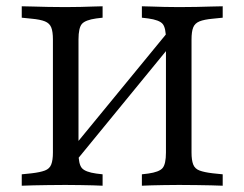

<svg xmlns="http://www.w3.org/2000/svg" viewBox="-20 -591 778 611"><path d="M148.4 -369.4V-465.3Q148.4 -490.3 143.1 -503.6Q137.9 -516.9 123 -523Q108.1 -529 80.6 -531.5L49.2 -534.7V-571Q64.5 -571 86.3 -570.2Q108.1 -569.4 132.7 -569Q157.3 -568.5 180.6 -568.5H188.7H194.4Q215.3 -568.5 236.3 -569Q257.3 -569.4 275.8 -570.2Q294.4 -571 306.5 -571V-534.7L286.3 -532.3Q251.6 -527.4 240.7 -514.9Q229.8 -502.4 229.8 -465.3V-369.4ZM508.1 -201.6V-465.3Q508.1 -502.4 497.6 -514.9Q487.1 -527.4 451.6 -532.3L431.5 -534.7V-571Q444.4 -571 462.9 -570.2Q481.5 -569.4 502.4 -569Q523.4 -568.5 543.5 -568.5H549.2H557.3Q581.5 -568.5 605.6 -569Q629.8 -569.4 651.6 -570.2Q673.4 -571 688.7 -571V-534.7L657.3 -531.5Q629.8 -529 614.9 -523Q600 -516.9 594.8 -503.6Q589.5 -490.3 589.5 -465.3V-201.6ZM180.6 -2.4Q157.3 -2.4 132.7 -2Q108.1 -1.6 86.3 -1.2Q64.5 -0.8 49.2 0V-36.3L80.6 -39.5Q108.1 -42.7 123 -48.4Q137.9 -54 143.1 -67.7Q148.4 -81.5 148.4 -105.6V-425.8H229.8V-105.6Q229.8 -68.5 240.7 -56Q251.6 -43.5 286.3 -38.7L306.5 -36.3V0Q294.4 -0.8 275.8 -1.2Q257.3 -1.6 236.3 -2Q215.3 -2.4 194.4 -2.4H188.7ZM208.9 -62.9 208.1 -116.1 529.8 -508.1V-454.8ZM543.5 -2.4Q523.4 -2.4 502 -2Q480.6 -1.6 462.5 -1.2Q444.4 -0.8 431.5 0V-36.3L451.6 -38.7Q486.3 -43.5 497.2 -56Q508.1 -68.5 508.1 -105.6V-201.6H589.5V-105.6Q589.5 -81.5 594.8 -67.7Q600 -54 614.9 -48.4Q629.8 -42.7 657.3 -39.5L688.7 -36.3V0Q673.4 -0.8 651.6 -1.2Q629.8 -1.6 605.6 -2Q581.5 -2.4 557.3 -2.4H549.2Z"/></svg>

Font: Playfair 9pt
Style: Regular
Weight: 400
Designer: Claus Eggers Sørensen
Foundry: Claus Eggers Sørensen
Version: Version 2.203